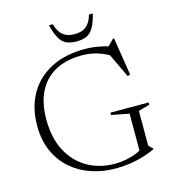

<svg xmlns="http://www.w3.org/2000/svg" viewBox="-126 -968 969 1081"><g transform="rotate(-15 359.0 -428.0)"><path d="M624 -67.5 648.5 -42.5V-40.5Q616.5 -25.5 579 -14Q541.5 -2.5 500 3.8Q458.5 10 415.5 10Q339 10 272.5 -13Q206 -36 155.8 -80.2Q105.5 -124.5 77.2 -188.8Q49 -253 49 -336Q49 -442 93.5 -520.5Q138 -599 221 -642Q304 -685 418.5 -685Q459 -685 497.2 -678.2Q535.5 -671.5 578.5 -657.5L547 -659L589 -700.5H594.5L629.5 -479.5L613.5 -476L536 -640L583 -594.5Q533 -626 488.5 -640.5Q444 -655 392.5 -655Q325.5 -655 273 -635.8Q220.5 -616.5 183.5 -578.8Q146.5 -541 127.2 -485.8Q108 -430.5 108 -358Q108 -247.5 149 -171.5Q190 -95.5 260 -56.2Q330 -17 416 -17Q448.5 -17 481.8 -23Q515 -29 543.2 -40.5Q571.5 -52 587 -67L569.5 -31.5V-268L466.5 -288V-301.5H689.5V-288L624 -269.5ZM387.5 -780.5Q430 -780.5 455.2 -800.8Q480.5 -821 493 -866.5H515.5Q502.5 -815.5 486.5 -787.8Q470.5 -760 446.8 -749Q423 -738 387.5 -738Q352 -738 328.2 -749Q304.5 -760 288.5 -787.8Q272.5 -815.5 259.5 -866.5H282Q294.5 -821 319.8 -800.8Q345 -780.5 387.5 -780.5Z"/></g></svg>

Font: Newsreader 24pt Light
Style: Regular
Weight: 300
Designer: Hugues Gentile
Foundry: Production Type
Version: Version 1.003